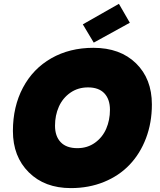

<svg xmlns="http://www.w3.org/2000/svg" viewBox="-20 -968 828 995"><path d="M767.1 -426.8Q767.1 -332 736.6 -251.7Q706.1 -171.4 651.6 -114.3Q597.2 -57.1 518.8 -25.1Q440.4 6.8 347.2 6.8Q211.4 6.8 129.2 -75Q46.9 -156.7 46.9 -289.1Q46.9 -415.5 98.9 -513.7Q150.9 -611.8 245.8 -666Q340.8 -720.2 463.9 -720.2Q602.5 -720.2 684.8 -639.9Q767.1 -559.6 767.1 -426.8ZM265.1 -316.9Q265.1 -261.7 294.7 -231Q324.2 -200.2 380.9 -200.2Q433.1 -200.2 472.2 -228.3Q511.2 -256.3 530.5 -301Q549.8 -345.7 549.8 -398.9Q549.8 -453.6 520.8 -484.4Q491.7 -515.1 436 -515.1Q383.8 -515.1 344.2 -487.3Q304.7 -459.5 284.9 -414.8Q265.1 -370.1 265.1 -316.9ZM596.2 -948.2 652.8 -850.1 465.8 -747.1 409.2 -841.8Z"/></svg>

Font: SVN-Poppins Black
Style: Italic
Weight: 900
Italic angle: -10°
Designer: Ninad Kale (Devanagari), Jonny Pinhorn (Latin)
Foundry: Indian Type Foundry
Version: Version 3.002 2017